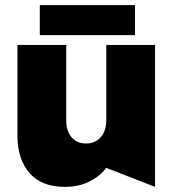

<svg xmlns="http://www.w3.org/2000/svg" viewBox="-20 -716 671 748"><path d="M232 12Q287 12 328 -8.5Q369 -29 394 -62L584 12V-541H394V-248Q394 -205 372 -181Q350 -157 315 -157Q280 -157 259 -181Q238 -205 238 -248V-541H48V-187Q48 -96 95 -42Q142 12 232 12ZM506 -696H135V-579H506Z"/></svg>

Font: Geom Black
Style: Bold
Weight: 900
Version: Version 1.102